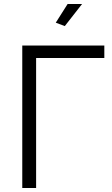

<svg xmlns="http://www.w3.org/2000/svg" viewBox="-20 -937 559 957"><path d="M303 -807 258 -824 317 -917H389ZM500 -648H160V0H91V-710H500Z"/></svg>

Font: IngvarSans
Style: Regular
Weight: 400
Version: Version 1.000